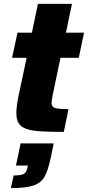

<svg xmlns="http://www.w3.org/2000/svg" viewBox="-20 -678 452 987"><path d="M64 -98Q64 -136 81 -212L117 -381H42L70 -510H144L175 -658H350L319 -510H412L385 -381H291L251 -190Q245 -160 245 -148Q245 -129 262.5 -123Q280 -117 332 -117L308 0Q205 0 156.5 -6Q108 -12 86 -32.5Q64 -53 64 -98ZM121 184 123 173H62L86 59H256L241 132Q227 199 209 230.5Q191 262 152.5 275.5Q114 289 36 289L50 224Q89 224 102.5 216Q116 208 121 184Z"/></svg>

Font: Saira Semi Condensed ExtraBold
Style: Italic
Weight: 800
Width: 4
Italic angle: -12°
Designer: Hector Gatti with collaboration of the Omnibus-Type team
Foundry: Omnibus-Type
Version: Version 1.001; ttfautohint (v1.8)